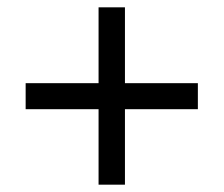

<svg xmlns="http://www.w3.org/2000/svg" viewBox="-20 -615 612 524"><path d="M321 -388V-595H249V-388H50V-317H249V-111H321V-317H520V-388Z"/></svg>

Font: Noto Sans Arabic
Style: Regular
Weight: 400
Designer: Monotype Design Team, Nadine Chahine, Nizar Qandah and Khaled Hosny
Foundry: Monotype Imaging Inc.
Version: Version 2.012